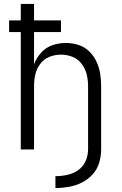

<svg xmlns="http://www.w3.org/2000/svg" viewBox="-20 -755 616 970"><path d="M260 195Q294 195 328 189Q362 183 393 167.5Q424 152 447.5 126.5Q471 101 481 67.5Q491 34 491 0V-320Q491 -352 486 -383.5Q481 -415 467 -444.5Q453 -474 429.5 -496.5Q406 -519 375 -528.5Q344 -538 312 -538Q278 -538 244.5 -526.5Q211 -515 187.5 -488.5Q164 -462 152 -430V-593H288V-652H152V-735H85V-652H26V-593H85V0H152V-320Q152 -350 158.5 -379Q165 -408 183.5 -432.5Q202 -457 230 -468Q258 -479 288 -479Q318 -479 346 -468Q374 -457 392.5 -432.5Q411 -408 418 -379Q425 -350 425 -320V0Q425 30 412.5 58.5Q400 87 375 104.5Q350 122 320 128.5Q290 135 260 135Z"/></svg>

Font: Iosevka Sparkle Light
Style: Regular
Weight: 300
Designer: Belleve Invis
Foundry: Belleve Invis
Version: Version 4.5.0; ttfautohint (v1.8.3)